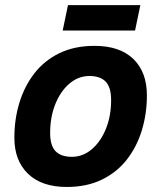

<svg xmlns="http://www.w3.org/2000/svg" viewBox="-20 -730 640 762"><path d="M244.8 12Q145.4 12 91.2 -40.3Q37 -92.6 37 -183.6Q37 -257 57.1 -322.7Q77.2 -388.4 116.7 -439.2Q156.2 -490 215.9 -519Q275.6 -548 355.2 -548Q455.6 -548 509.3 -495.9Q563 -443.8 563 -351.8Q563 -278.4 542.9 -212.7Q522.8 -147 483.3 -96.5Q443.8 -46 384.1 -17Q324.4 12 244.8 12ZM265.2 -107.6Q308.8 -107.6 344.1 -137.5Q379.4 -167.4 400.2 -218.3Q421 -269.2 421 -333Q421 -383.4 399.5 -405.9Q378 -428.4 334.8 -428.4Q291.2 -428.4 255.9 -398.5Q220.6 -368.6 199.8 -317.4Q179 -266.2 179 -202.4Q179 -151.6 200.8 -129.6Q222.6 -107.6 265.2 -107.6ZM228.8 -608.8 249.8 -709.6H537L516 -608.8Z"/></svg>

Font: Geist Mono
Style: Italic
Weight: 400
Italic angle: -12°
Monospace: yes
Designer: Basement.studio, Andrés Briganti, Mateo Zaragoza
Foundry: Basement.studio, Vercel, Andrés Briganti, Guido Ferreyra, Mateo Zaragoza
Version: Version 1.500